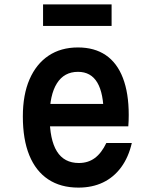

<svg xmlns="http://www.w3.org/2000/svg" viewBox="-20 -837 690 874"><path d="M178 -364H495L452 -313Q452 -412 423 -461Q394 -510 335 -510Q272 -510 239 -457.5Q206 -405 206 -307Q206 -201 239 -148Q272 -95 339 -95Q381 -95 411.5 -117.5Q442 -140 464 -186H580Q565 -121 531.5 -75.5Q498 -30 449 -6.5Q400 17 337 17Q256 17 199.5 -20.5Q143 -58 113.5 -130Q84 -202 84 -307Q84 -406 114.5 -476Q145 -546 201 -583.5Q257 -621 335 -621Q410 -621 461.5 -586Q513 -551 539.5 -482Q566 -413 566 -314Q566 -300 565.5 -286.5Q565 -273 564 -262H178ZM176 -719V-817H488V-719Z"/></svg>

Font: Martian Mono SemiCondensed Medium
Style: Regular
Weight: 500
Width: 4
Designer: Roman Shamin
Foundry: Evil Martians
Version: Version 1.000